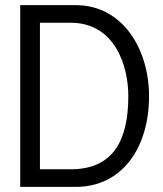

<svg xmlns="http://www.w3.org/2000/svg" viewBox="-20 -731 636 751"><path d="M481.9 -355C481.9 -186 425.8 -68.8 255.9 -68.8H136.2V-642.1H255.9C428.2 -642.1 481.9 -476.1 481.9 -355ZM563 -355C563 -538.6 460 -710.9 275.9 -710.9H59.1V0H275.9C460 0 563 -155.8 563 -355Z"/></svg>

Font: Tuffy
Style: Regular
Weight: 500
Designer: Thatcher Ulrich, Karoly Barta and Michael Everson
Version: Version 001.270